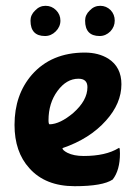

<svg xmlns="http://www.w3.org/2000/svg" viewBox="-20 -618 463 661"><path d="M250 -347Q209 -347 178 -305Q147 -263 147 -204Q147 -190 151 -190Q187 -191 232 -229Q281 -272 281 -318Q281 -347 250 -347ZM81 -39Q30 -95 30 -188Q30 -292 90 -361Q157 -437 272 -437Q319 -437 353 -416Q398 -387 398 -328Q398 -262 345 -203Q289 -140 195 -108Q195 -101 212 -92Q234 -81 268 -81Q344 -81 388 -108Q389 -109 390 -109Q393 -109 393 -90Q393 -32 368 0Q334 23 237 23Q136 23 81 -39ZM172 -510Q156 -494 135 -494Q85 -494 85 -547Q85 -567 101 -582Q116 -598 137 -598Q158 -598 173 -583Q188 -568 188 -547Q188 -526 172 -510ZM360 -510Q344 -494 323 -494Q273 -494 273 -547Q273 -567 289 -582Q304 -598 325 -598Q346 -598 361 -583Q375 -568 375 -547Q375 -526 360 -510Z"/></svg>

Font: Bubblegum Sans
Style: Regular
Weight: 400
Designer: Angel Koziupa and Alejandro Paul
Foundry: Angel Koziupa and Alejandro Paul
Version: Version 1.001